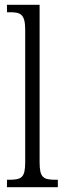

<svg xmlns="http://www.w3.org/2000/svg" viewBox="-20 -780 270 800"><path d="M9 0H221V-31H214C160 -31 145 -39 145 -105V-760H9V-729H21C65 -729 85 -722 85 -656V-105C85 -39 70 -31 16 -31H9Z"/></svg>

Font: Noto Serif Myanmar ExtraCondensed Light
Style: Regular
Weight: 300
Width: 2
Designer: Ben Mitchell and the Monotype Design Team
Foundry: Monotype Imaging Inc.
Version: Version 2.106